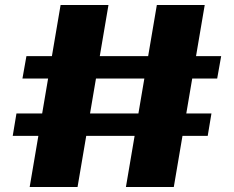

<svg xmlns="http://www.w3.org/2000/svg" viewBox="-20 -735 938 770"><path d="M415 -715 291 15H99L223 -715ZM801 -715 677 15H485L609 -715ZM867 -510 851 -420H70L86 -510ZM828 -280 813 -190H31L46 -280Z"/></svg>

Font: Pathway Extreme 28pt ExtraBold
Style: Regular
Weight: 800
Designer: Eduardo Rodriguez Tunni
Foundry: Eduardo Rodriguez Tunni
Version: Version 1.001;gftools[0.9.26]